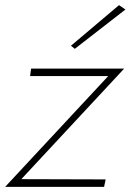

<svg xmlns="http://www.w3.org/2000/svg" viewBox="-30 -727 508 747"><path d="M391 -431 -10 0H375L381 -29L53 -30L453 -460H91L87 -431ZM458 -690 433 -707 246 -549 261 -537Z"/></svg>

Font: Jost ExtraLight
Style: Italic
Weight: 250
Italic angle: -5°
Version: Version 3.710